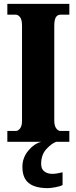

<svg xmlns="http://www.w3.org/2000/svg" viewBox="-20 -734 395 994"><path d="M18 0V-56H62Q73 -56 83.5 -68.5Q94 -81 94 -109V-601Q94 -633 83.5 -645.5Q73 -658 62 -658H18V-714H339V-658H293Q278 -658 269.5 -645Q261 -632 261 -600V-110Q261 -83 271 -69.5Q281 -56 293 -56H339V0ZM228 240Q161 240 128.5 213.5Q96 187 96 130Q96 83 126 46.5Q156 10 194 0H271Q245 10 219 39Q193 68 193 115Q193 141 209.5 153.5Q226 166 251 166Q272 166 304 158V224Q291 231 266 235.5Q241 240 228 240Z"/></svg>

Font: Noto Serif Tamil ExtraCondensed Black
Style: Regular
Weight: 900
Width: 2
Designer: Indian Type Foundry, Tom Grace, and the Monotype Design Team
Foundry: Monotype Imaging Inc.
Version: Version 2.004; ttfautohint (v1.8.4.7-5d5b)